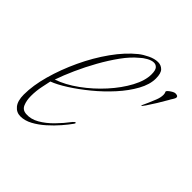

<svg xmlns="http://www.w3.org/2000/svg" viewBox="-152 -625 762 762"><g transform="rotate(45 229.5 -243.5)"><path d="M74 26Q51 26 36.5 8Q22 -10 22 -45Q22 -96 39 -157Q56 -218 85 -280Q114 -342 151.5 -394.5Q189 -447 230 -480Q245 -492 267 -502.5Q289 -513 308 -513Q325 -513 336.5 -501.5Q348 -490 348 -461Q348 -427 327 -389Q306 -351 272.5 -314Q239 -277 200 -245Q161 -213 124 -189.5Q87 -166 60 -156Q58 -146 52 -118Q46 -90 46 -61Q46 -36 54 -17Q62 2 84 3Q111 5 138 -10.5Q165 -26 190 -51.5Q215 -77 236 -105Q242 -112 246 -112Q250 -112 245 -104Q233 -87 214 -65Q195 -43 171.5 -22Q148 -1 123 12.5Q98 26 74 26ZM67 -174Q111 -189 156.5 -222Q202 -255 240 -297Q278 -339 301 -382Q324 -425 324 -460Q324 -483 316.5 -491.5Q309 -500 298 -500Q285 -500 269 -491Q253 -482 243 -472Q216 -450 190 -414Q164 -378 140.5 -336Q117 -294 98 -251.5Q79 -209 67 -174ZM383 -343Q382 -344 385.5 -351.5Q389 -359 394 -370Q401 -386 408 -403.5Q415 -421 415 -436Q415 -444 412 -450Q410 -453 416 -458.5Q422 -464 430.5 -469Q439 -474 444 -474Q459 -474 459 -466Q459 -460 453.5 -452Q448 -444 444 -436Q434 -418 420 -395.5Q406 -373 395.5 -357.5Q385 -342 383 -343Z"/></g></svg>

Font: Fuggles
Style: Regular
Weight: 400
Designer: Rob Leuschke
Foundry: Robert E. Leuschke
Version: Version 1.100; ttfautohint (v1.8.3)